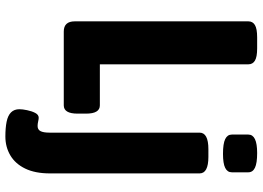

<svg xmlns="http://www.w3.org/2000/svg" viewBox="-148 -594 954 697"><g transform="rotate(90 328.5 -245.0)"><path d="M94 0Q57 0 57 -40V-670Q57 -686 70.5 -694Q84 -702 115 -702H155Q186 -702 199.5 -694Q213 -686 213 -670V-131H362Q392 -131 392 -81V-50Q392 0 362 0ZM475 212Q444 212 421.5 207.5Q399 203 387.5 191.5Q376 180 376 161Q376 150 379.5 133Q383 116 389.5 103.5Q396 91 407 91Q412 91 420.5 93Q429 95 437 95Q450 95 455.5 84.5Q461 74 461 52V-493Q461 -525 521 -525H549Q609 -525 609 -493V50Q609 104 591.5 140Q574 176 543.5 194Q513 212 475 212ZM538 -578Q501 -578 484.5 -586Q468 -594 468 -610V-670Q468 -686 484.5 -694Q501 -702 535 -702Q572 -702 588.5 -694Q605 -686 605 -670V-610Q605 -594 589 -586Q573 -578 538 -578Z"/></g></svg>

Font: Asap Condensed VF Beta
Style: Regular
Weight: 400
Designer: Pablo Cosgaya
Foundry: Omnibus-Type
Version: Version 1.008